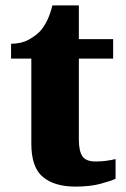

<svg xmlns="http://www.w3.org/2000/svg" viewBox="-20 -681 467 711"><path d="M259 10Q182 10 139 -25.5Q96 -61 96 -149V-464H21V-519Q59 -519 86 -534Q113 -549 128 -565Q142 -580 154 -604Q166 -628 174 -661H272V-536H399V-464H272V-165Q272 -122 285 -102.5Q298 -83 334 -83Q354 -83 373 -85.5Q392 -88 408 -92V-19Q391 -11 352.5 -0.5Q314 10 259 10Z"/></svg>

Font: Noto Serif Lao ExtraBold
Style: Regular
Weight: 800
Designer: Monotype Design Team
Foundry: Monotype Imaging Inc.
Version: Version 2.003; ttfautohint (v1.8.4.7-5d5b)